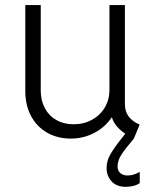

<svg xmlns="http://www.w3.org/2000/svg" viewBox="-20 -535 602 752"><path d="M79.1 -177.7V-515.1H139.6V-180.2Q139.6 -141.1 155.8 -111.1Q171.9 -81.1 200.9 -64.7Q230 -48.3 268.1 -48.3Q308.6 -48.3 340.8 -66.2Q373 -84 390.9 -114.7Q408.7 -145.5 408.7 -183.6V-515.1H469.2V-127.9Q469.2 -98.6 483.6 -79.1Q498 -59.6 526.9 -46.9L504.4 7.8Q471.7 45.9 456.1 69.8Q440.4 93.8 440.4 116.7Q440.4 133.8 451.4 143.1Q462.4 152.3 479.5 152.3Q503.4 152.3 527.3 138.2V182.1Q515.6 190.4 500.2 193.6Q484.9 196.8 473.1 196.8Q436.5 196.8 417 175.3Q397.5 153.8 397.5 123.5Q397.5 95.7 411.4 71Q425.3 46.4 452.6 11.7L470.7 -11.2Q428.2 -40 418.5 -75.2H417.5Q391.6 -36.6 349.1 -14.4Q306.6 7.8 257.8 7.8Q205.1 7.8 164.6 -15.4Q124 -38.6 101.6 -80.6Q79.1 -122.6 79.1 -177.7Z"/></svg>

Font: Reddit Mono Light
Style: Regular
Weight: 300
Monospace: yes
Designer: Stephen Hutchings
Foundry: Reddit
Version: Version 1.011